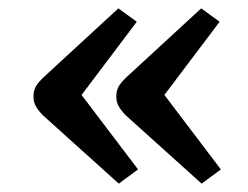

<svg xmlns="http://www.w3.org/2000/svg" viewBox="-20 -494 593 459"><path d="M462 -55 281 -218Q270 -229 264 -239.5Q258 -250 258 -263Q258 -277 263.5 -287Q269 -297 284 -311L461 -474L505 -442L373 -267L508 -89ZM264 -55 83 -218Q72 -229 66 -239.5Q60 -250 60 -263Q60 -277 65.5 -287Q71 -297 86 -311L263 -474L307 -442L175 -267L310 -89Z"/></svg>

Font: Literata Variable Black
Style: Regular
Weight: 900
Designer: Latin by Veronika Burian and Jose Scaglione. Greek by Irene Vlachou. Cyrillic by Vera Evstafieva.
Foundry: TypeTogether
Version: Version 3.021